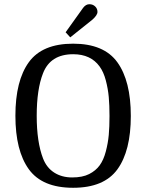

<svg xmlns="http://www.w3.org/2000/svg" viewBox="-20 -883 693 910"><path d="M452 -568Q410 -626 327 -626Q219 -626 184 -536Q154 -460 154 -334Q154 -210 184 -132Q201 -88 237 -65Q273 -42 322 -42Q371 -42 402.5 -58Q434 -74 452.5 -99.5Q471 -125 481.5 -165Q492 -205 495.5 -243.5Q499 -282 499 -333Q499 -384 495.5 -423Q492 -462 481.5 -502Q471 -542 452 -568ZM53 -334.5Q53 -500 116.5 -588Q180 -676 326.5 -676Q473 -676 536.5 -587.5Q600 -499 600 -333.5Q600 -168 536.5 -80.5Q473 7 326.5 7Q180 7 116.5 -81Q53 -169 53 -334.5ZM374 -846Q387 -863 403.5 -863Q420 -863 431 -852.5Q442 -842 442 -826.5Q442 -811 417 -789L313 -706L291 -730Z"/></svg>

Font: Caladea
Style: Regular
Weight: 400
Designer: Carolina Giovagnoli and Andres Torresi
Foundry: Carolina Giovagnoli and Andres Torresi
Version: Version 1.002